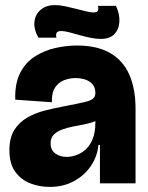

<svg xmlns="http://www.w3.org/2000/svg" viewBox="-20 -721 583 755"><path d="M175 14Q135 14 99 0Q63 -14 40 -45.5Q17 -77 17 -130Q17 -179 36 -209.5Q55 -240 87 -258.5Q119 -277 157 -286.5Q195 -296 232 -303Q284 -313 310 -319Q336 -325 345.5 -333Q355 -341 355 -355Q355 -384 333.5 -399Q312 -414 277 -414Q255 -414 233 -406Q211 -398 197 -377.5Q183 -357 184 -319L40 -329Q38 -392 59 -433.5Q80 -475 116.5 -498.5Q153 -522 196.5 -532Q240 -542 283 -542Q362 -542 413 -512.5Q464 -483 488.5 -427.5Q513 -372 513 -293V-199Q513 -166 513 -132.5Q513 -99 513 -66Q513 -33 513 0H373Q373 -36 373 -73Q373 -110 373 -151H367Q363 -106 337.5 -68.5Q312 -31 270.5 -8.5Q229 14 175 14ZM242 -104Q259 -104 278.5 -110.5Q298 -117 315.5 -132Q333 -147 344 -173.5Q355 -200 355 -239V-263L382 -266Q374 -253 355.5 -245Q337 -237 314 -232.5Q291 -228 267.5 -223.5Q244 -219 224 -211.5Q204 -204 191.5 -191.5Q179 -179 179 -157Q179 -131 197.5 -117.5Q216 -104 242 -104ZM376 -568Q358 -568 335.5 -572.5Q313 -577 291 -583.5Q269 -590 250.5 -594.5Q232 -599 221 -599Q205 -599 202 -590.5Q199 -582 202 -573H131Q112 -607 115.5 -636Q119 -665 140.5 -683Q162 -701 196 -701Q214 -701 235.5 -696.5Q257 -692 278.5 -686.5Q300 -681 318 -676.5Q336 -672 347 -672Q363 -672 365.5 -680Q368 -688 365 -698H436Q451 -666 449.5 -636Q448 -606 430 -587Q412 -568 376 -568Z"/></svg>

Font: Bricolage Grotesque 96pt ExtraBold
Style: Regular
Weight: 800
Designer: Mathieu Triay
Foundry: Atelier Triay
Version: Version 1.001;gftools[0.9.33.dev8+g029e19f]